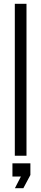

<svg xmlns="http://www.w3.org/2000/svg" viewBox="-20 -820 218 1011"><path d="M58 0V-800H119.5V0ZM58.5 171 90 109.5H45.5V40H140V101.5L103 171Z"/></svg>

Font: Big Shoulders Stencil Text Thin Light
Style: Regular
Weight: 300
Version: Version 2.001